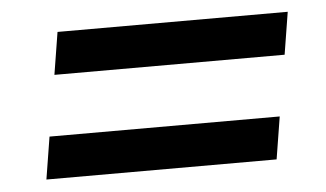

<svg xmlns="http://www.w3.org/2000/svg" viewBox="-34 -502 667 393"><g transform="rotate(-5 300.0 -305.5)"><path d="M82 -368 96 -455H569L555 -368ZM47 -156 61 -243H534L520 -156Z"/></g></svg>

Font: IBM Plex Mono Medium
Style: Italic
Weight: 500
Italic angle: -9°
Monospace: yes
Designer: Mike Abbink, Paul van der Laan, Pieter van Rosmalen
Foundry: Bold Monday
Version: Version 2.3